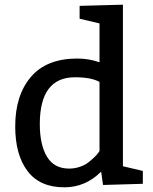

<svg xmlns="http://www.w3.org/2000/svg" viewBox="-20 -790 655 820"><path d="M590 -60V-5L420 0L412 -57Q345 10 255 10Q150 10 97.5 -59.5Q45 -129 45 -250Q45 -383 112 -461.5Q179 -540 310 -540Q359 -540 405 -524V-690L320 -710V-765L505 -770V-80ZM405 -145V-440Q370 -460 300 -460Q150 -460 150 -260Q150 -172 180.5 -121Q211 -70 275 -70Q299 -70 321 -77.5Q343 -85 357.5 -96.5Q372 -108 383.5 -119Q395 -130 400 -138Z"/></svg>

Font: Bitter
Style: Regular
Weight: 400
Designer: Sol Matas
Foundry: Sol Matas
Version: Version 1.300;PS 001.300;hotconv 1.0.70;makeotf.lib2.5.58329